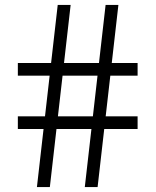

<svg xmlns="http://www.w3.org/2000/svg" viewBox="-20 -760 632 780"><path d="M324.5 0 409 -740H461L376.5 0ZM52.5 -236V-287.5H539V-236ZM130 0 214.5 -740H267L182.5 0ZM52.5 -452.5V-504H539V-452.5Z"/></svg>

Font: Encode Sans SemiExpanded Light
Style: Regular
Weight: 300
Width: 6
Designer: Multiple Designers
Foundry: Impallari Type
Version: Version 3.002